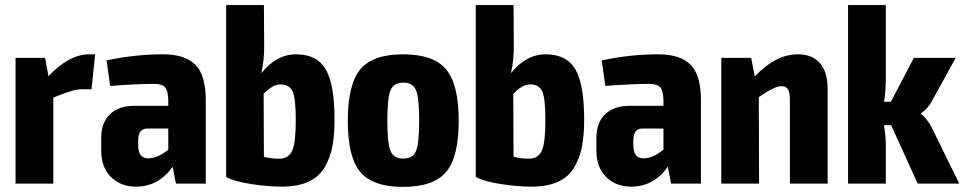

<svg xmlns="http://www.w3.org/2000/svg" viewBox="-20 -720 3782 753"><path d="M353 -507 339 -370H301Q266 -370 189 -337V0H41V-493H157L170 -421Q251 -507 330 -507Z M619 -507Q705 -507 746 -466.5Q787 -426 787 -326V0H670L657 -66Q602 12 513 12Q454 12 415.5 -25.5Q377 -63 377 -130V-180Q377 -239 411.5 -272Q446 -305 506 -305H640V-327Q639 -364 627.5 -377.5Q616 -391 584 -391Q518 -391 412 -383L398 -483Q509 -507 619 -507ZM561 -99Q598 -99 640 -133V-216H556Q522 -215 522 -169V-150Q522 -99 561 -99Z M1141 -507Q1223 -507 1257.5 -448Q1292 -389 1292 -251Q1292 -190 1283.5 -145.5Q1275 -101 1253 -63.5Q1231 -26 1189 -7Q1147 12 1084 12Q1032 12 966 2Q900 -8 867 -26V-700H1015L1016 -543Q1017 -487 1005 -433Q1064 -507 1141 -507ZM1081 -98Q1114 -100 1127 -131.5Q1140 -163 1140 -250Q1140 -332 1128 -360.5Q1116 -389 1080 -389Q1049 -389 1014 -352L1015 -105Q1053 -96 1081 -98Z M1779 -246Q1779 -104 1729.5 -45.5Q1680 13 1561 13Q1442 13 1393 -45.5Q1344 -104 1344 -246Q1344 -389 1393 -448Q1442 -507 1561 -507Q1680 -507 1729.5 -448Q1779 -389 1779 -246ZM1562 -396Q1524 -396 1511.5 -366Q1499 -336 1499 -246Q1499 -158 1511.5 -128Q1524 -98 1562 -98Q1599 -98 1611.5 -127.5Q1624 -157 1624 -246Q1624 -336 1611.5 -366Q1599 -396 1562 -396Z M2120 -507Q2202 -507 2236.5 -448Q2271 -389 2271 -251Q2271 -190 2262.5 -145.5Q2254 -101 2232 -63.5Q2210 -26 2168 -7Q2126 12 2063 12Q2011 12 1945 2Q1879 -8 1846 -26V-700H1994L1995 -543Q1996 -487 1984 -433Q2043 -507 2120 -507ZM2060 -98Q2093 -100 2106 -131.5Q2119 -163 2119 -250Q2119 -332 2107 -360.5Q2095 -389 2059 -389Q2028 -389 1993 -352L1994 -105Q2032 -96 2060 -98Z M2561 -507Q2647 -507 2688 -466.5Q2729 -426 2729 -326V0H2612L2599 -66Q2544 12 2455 12Q2396 12 2357.5 -25.5Q2319 -63 2319 -130V-180Q2319 -239 2353.5 -272Q2388 -305 2448 -305H2582V-327Q2581 -364 2569.5 -377.5Q2558 -391 2526 -391Q2460 -391 2354 -383L2340 -483Q2451 -507 2561 -507ZM2503 -99Q2540 -99 2582 -133V-216H2498Q2464 -215 2464 -169V-150Q2464 -99 2503 -99Z M3109 -507Q3166 -507 3196 -472Q3226 -437 3226 -370V0H3078V-324Q3078 -357 3070.5 -369.5Q3063 -382 3044 -382Q3017 -382 2956 -339L2957 0H2809V-493H2926L2940 -420Q3022 -507 3109 -507Z M3475 -229H3447Q3454 -183 3454 -155V0H3306V-700H3454V-411Q3454 -362 3447 -321H3474L3564 -493H3728L3634 -322Q3619 -295 3592 -275V-273Q3615 -256 3634 -220L3742 0H3579Z"/></svg>

Font: exo2condensed_b
Style: Bold
Weight: 700
Width: 3
Designer: Natanael Gama
Version: Version 1.001;PS 001.001;hotconv 1.0.70;makeotf.lib2.5.58329